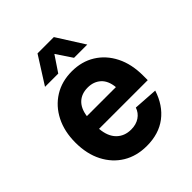

<svg xmlns="http://www.w3.org/2000/svg" viewBox="-207 -873 1015 1015"><g transform="rotate(-45 300.0 -365.5)"><path d="M304 12Q228 12 171 -22.5Q114 -57 81.5 -120Q49 -183 49 -268Q49 -351 81 -414Q113 -477 170 -512.5Q227 -548 302 -548Q376 -548 432.5 -513Q489 -478 521 -414.5Q553 -351 553 -265V-231H189Q194 -171 225.5 -139.5Q257 -108 307 -108Q344 -108 370 -125.5Q396 -143 406 -173L542 -164Q515 -80 454.5 -34Q394 12 304 12ZM191 -324H408Q403 -376 374 -402Q345 -428 301 -428Q255 -428 226.5 -401.5Q198 -375 191 -324ZM144 -590 241 -743H363L460 -590H361L302 -678L243 -590Z"/></g></svg>

Font: Geist Mono
Style: Bold
Weight: 700
Monospace: yes
Designer: Basement.studio, Andrés Briganti, Mateo Zaragoza
Foundry: Basement.studio, Vercel, Andrés Briganti, Guido Ferreyra, Mateo Zaragoza
Version: Version 1.500; ttfautohint (v1.8.4.7-5d5b)